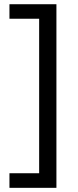

<svg xmlns="http://www.w3.org/2000/svg" viewBox="-20 -734 369 912"><path d="M24.9 88.9H166V-645H24.9V-713.9H248V158.2H24.9Z"/></svg>

Font: Open Sans Y to K
Style: Regular
Weight: 400
Version: Version 1.10